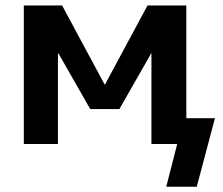

<svg xmlns="http://www.w3.org/2000/svg" viewBox="-20 -540 835 720"><path d="M546.9 -339.8 427.7 -130.9H318.4L199.2 -339.8H197.3V0H69.3V-519.5H212.9L372.1 -223.6H374L533.2 -519.5H678.7V-96.7H786.1L717.8 160.2H603.5L644.5 0H618.2H547.9V-339.8Z"/></svg>

Font: Mgen+ 1c bold
Style: Bold
Weight: 700
Designer: [Source Han Sans]
Ryoko NISHIZUKA  (kana & ideographs); Paul D. Hunt (Latin, Greek & Cyrillic); Wenlong ZHANG  (bopomofo
Version: Version 1.059.20150602